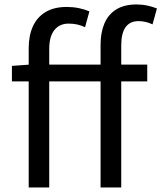

<svg xmlns="http://www.w3.org/2000/svg" viewBox="-20 -829 714 849"><path d="M106.9 0V-615.4Q106.9 -671.6 125.5 -712.5Q144.2 -753.4 181.7 -775.9Q219.2 -798.3 275.4 -798.3Q302.7 -798.3 328.4 -793.1Q354.1 -787.8 375.3 -778.6L356.1 -708.6Q338.8 -717 321.1 -720.8Q303.3 -724.6 283.4 -724.6Q243 -724.6 220.3 -695.9Q197.7 -667.3 197.7 -612.8V0ZM424.7 0V-630Q424.7 -685.2 441.7 -725.3Q458.8 -765.4 494.2 -787.4Q529.6 -809.3 583.6 -809.3Q608.8 -809.3 631.9 -804.3Q655 -799.2 674 -791.6L654.5 -721.2Q624.1 -735.6 592.5 -735.6Q554.3 -735.6 535.2 -708.7Q516.1 -681.7 516.1 -628.9V0ZM32.7 -469V-537.6L111.2 -543.4H631.1V-469Z"/></svg>

Font: Noto Sans JP
Style: Regular
Weight: 100
Designer: Ryoko NISHIZUKA 西塚涼子 (kana, bopomofo & ideographs); Paul D. Hunt (Latin, Greek & Cyrillic); Sandoll Communications 산돌커뮤니
Foundry: Adobe
Version: Version 2.004;hotconv 1.0.118;makeotfexe 2.5.65603